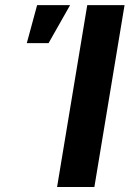

<svg xmlns="http://www.w3.org/2000/svg" viewBox="-20 -748 518 768"><path d="M478.2 -727.5 357.5 0H208.3L329 -727.5ZM87.2 -575.5 128.5 -727.5H260.4L174.3 -575.5Z"/></svg>

Font: Inter
Style: Italic
Weight: 400
Italic angle: -9.3988°
Designer: Rasmus Andersson
Foundry: rsms
Version: Version 4.001;git-66647c0bb